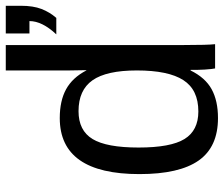

<svg xmlns="http://www.w3.org/2000/svg" viewBox="-75 -690 775 665"><g transform="rotate(-90 312.5 -357.5)"><path d="M401 -85Q376 -34 336 -12Q296 10 236 10Q136 10 89 -57Q42 -124 42 -262Q42 -538 236 -538Q296 -538 336 -516Q376 -494 401 -446H402L401 -505V-725H489V-109Q489 -25 492 0H408Q407 -4 406 -13Q405 -22 404 -36Q403 -50 403 -62Q403 -74 403 -85ZM134 -265Q134 -154 163.5 -106Q193 -58 259 -58Q334 -58 367.5 -110Q401 -162 401 -271Q401 -376 367 -424.5Q333 -473 260 -473Q193 -473 163.5 -424.5Q134 -376 134 -265ZM625 -673Q625 -630 614 -601.5Q603 -573 583 -550H526Q572 -599 572 -643H529V-725H625Z"/></g></svg>

Font: Libra Sans
Style: Regular
Weight: 400
Foundry: Context Ltd
Version: Version 1.000; ttfautohint (v1.3)